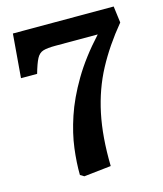

<svg xmlns="http://www.w3.org/2000/svg" viewBox="-108 -781 744 874"><g transform="rotate(-15 264.5 -344.0)"><path d="M181 12 163 1Q162 -56 170.5 -123.5Q179 -191 204.5 -267.5Q230 -344 279 -427Q328 -510 407 -596H207Q169 -596 149.5 -590Q130 -584 118.5 -562Q107 -540 94 -494H18L35 -700H510L520 -622Q447 -534 399 -444Q351 -354 328.5 -247Q306 -140 309 -2Z"/></g></svg>

Font: Literata SemiBold
Style: Regular
Weight: 600
Designer: Latin by Veronika Burian and Jose Scaglione. Greek by Irene Vlachou. Cyrillic by Vera Evstafieva.
Foundry: TypeTogether
Version: Version 3.103; ttfautohint (v1.8.4.7-5d5b);gftools[0.9.29]